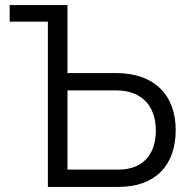

<svg xmlns="http://www.w3.org/2000/svg" viewBox="-20 -734 737 754"><path d="M168 0H446C588 0 670 -83 670 -223C670 -363 584 -447 436 -447H245V-714H18V-649H168ZM245 -68V-379H436C534 -379 592 -321 592 -221C592 -125 538 -68 446 -68Z"/></svg>

Font: Non Bureau Light
Style: Regular
Weight: 300
Designer: Jona Saucedo
Foundry: Non Foundry
Version: Version 1.000;FEAKit 1.0